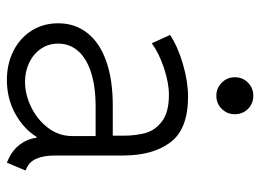

<svg xmlns="http://www.w3.org/2000/svg" viewBox="-120 -635 763 563"><g transform="rotate(90 261.5 -353.5)"><path d="M48.3 -142.6Q48.3 -191.9 76.7 -228Q105 -264.2 159.2 -283.4Q213.4 -302.7 289.6 -302.7H377.9V-333.5Q377.9 -370.1 369.9 -398.9Q361.8 -427.7 335.2 -447.5Q308.6 -467.3 257.8 -467.3Q223.1 -467.3 179.7 -452.9Q136.2 -438.5 106.9 -417L82.5 -470.7Q117.2 -493.7 168.2 -508.5Q219.2 -523.4 263.2 -523.4Q358.4 -523.4 397.2 -471.9Q436 -420.4 436 -333V-134.3Q436 -65.9 472.7 -50.3L480 -46.9L457 7.8L443.8 2Q418.9 -9.8 403.1 -31.2Q387.2 -52.7 383.8 -79.1H381.3Q357.4 -41 313.2 -16.6Q269 7.8 214.4 7.8Q168 7.8 130.1 -11Q92.3 -29.8 70.3 -64Q48.3 -98.1 48.3 -142.6ZM219.7 -45.4Q257.3 -45.4 294.2 -63.5Q331.1 -81.5 355 -113Q378.9 -144.5 378.9 -183.1V-252.4H293Q233.9 -252.4 192.4 -239Q150.9 -225.6 129.4 -200.9Q107.9 -176.3 107.9 -142.6Q107.9 -114.3 122.8 -92.3Q137.7 -70.3 163.3 -57.9Q189 -45.4 219.7 -45.4ZM206.5 -660.6Q206.5 -683.6 222.4 -699.2Q238.3 -714.8 260.7 -714.8Q283.7 -714.8 299.3 -699.2Q314.9 -683.6 314.9 -660.6Q314.9 -638.2 299.3 -622.3Q283.7 -606.4 260.7 -606.4Q238.3 -606.4 222.4 -622.3Q206.5 -638.2 206.5 -660.6Z"/></g></svg>

Font: Reddit Sans Light
Style: Regular
Weight: 300
Designer: Stephen Hutchings
Foundry: Reddit
Version: Version 1.013